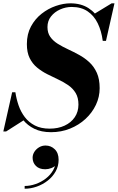

<svg xmlns="http://www.w3.org/2000/svg" viewBox="-51 -780 708 1154"><path d="M255.8 14.5Q197.3 14.5 155.8 -5.8Q114.3 -26 86.9 -60.4Q59.5 -94.8 44 -137.5Q28.5 -180.3 22 -225.3H41.5Q47.3 -185.8 60.6 -146.9Q74 -108 97.9 -76.4Q121.8 -44.8 158.5 -25.8Q195.3 -6.8 247.8 -6.8Q298.3 -6.8 337.3 -24.9Q376.3 -43 398.4 -75.6Q420.5 -108.2 420.5 -151.5Q420.5 -193.2 403.7 -221Q387 -248.7 359.2 -267.9Q331.5 -287 298.5 -302.4Q265.5 -317.7 232.5 -334.5Q199.5 -351.2 171.7 -374.1Q144 -397 127.2 -430.9Q110.5 -464.7 110.5 -515Q110.5 -575.2 135.1 -620.9Q159.7 -666.5 199.1 -697.5Q238.5 -728.5 284.3 -744.2Q330 -760 372.3 -760Q436.3 -760 481.1 -731Q526 -702 552.3 -651Q578.5 -600 586 -534.5H566.5Q558.8 -594.2 536.3 -640.2Q513.8 -686.2 475.1 -712.2Q436.5 -738.2 380 -738.2Q344 -738.2 310.5 -723.3Q277 -708.3 255.6 -681.3Q234.3 -654.3 234.3 -617.3Q234.3 -582 251.3 -558.1Q268.3 -534.3 296.1 -516.9Q324 -499.5 357.6 -483.9Q391.3 -468.3 424.8 -449.9Q458.3 -431.5 486.1 -405.8Q514 -380 531 -342.4Q548 -304.8 548 -250Q548 -197.5 525.5 -149.9Q503 -102.3 463 -65.3Q423 -28.3 369.9 -6.9Q316.8 14.5 255.8 14.5ZM-31 10 22 -225.3H41.5L50.5 -159Q60.5 -129.5 71.4 -105.3Q82.3 -81 96 -60L-14 10ZM566.5 -534.5 563.3 -587.5Q554.3 -616 543.8 -641.2Q533.3 -666.5 514.5 -695.8L620 -760H637L586 -534.5ZM97.2 354.3V337.8Q129.7 337.8 163.1 326.1Q196.5 314.5 224.5 293Q252.5 271.5 269.1 241.8Q285.8 212 284.5 175.8H300.3Q300.3 196 287.9 209.8Q275.5 223.5 257.1 230.4Q238.8 237.3 221 237.3Q184.8 237.3 164.9 217.3Q145 197.3 145 168.3Q145 149.3 155.6 132.5Q166.3 115.8 184 105.2Q201.8 94.7 222.8 94.7Q255.3 94.7 278.3 117.3Q301.3 139.8 301.3 180.3Q301.3 218.5 283.5 250.3Q265.8 282 236 305.4Q206.3 328.8 170.1 341.5Q134 354.3 97.2 354.3Z"/></svg>

Font: Bodoni Moda
Style: Italic
Weight: 400
Italic angle: -13°
Designer: Owen Earl
Foundry: indestructible type
Version: Version 2.005